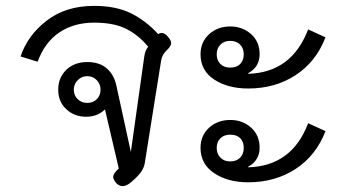

<svg xmlns="http://www.w3.org/2000/svg" viewBox="-20 -623 1177 653"><path d="M397 10Q383 10 373 -3Q365 -14 365 -21Q365 -33 384 -50L337 -251Q312 -226 273 -226Q233 -226 205.5 -251.5Q178 -277 178 -318Q178 -359 205.5 -385.5Q233 -412 277 -412Q318 -412 343 -390.5Q368 -369 376 -331L425 -106L471 -433Q474 -452 484 -464Q451 -504 409 -525Q367 -546 300 -546Q231 -546 181.5 -512.5Q132 -479 108 -413L50 -431Q74 -503 139 -553Q204 -603 300 -603Q375 -603 426 -577.5Q477 -552 518 -507Q524 -511 529 -511Q541 -511 552 -497Q562 -486 562 -476Q562 -466 547 -452Q531 -437 528 -417L472 -66Q467 -35 419 2Q407 10 397 10ZM322 -318Q322 -337 309 -350.5Q296 -364 277 -364Q258 -364 244.5 -350.5Q231 -337 231 -318Q231 -299 244 -286Q257 -273 277 -273Q297 -273 309.5 -286Q322 -299 322 -318Z M662 -438Q662 -480 691 -506.5Q720 -533 763 -533Q805 -533 834 -507Q863 -481 863 -439Q863 -395 824 -374V-372Q972 -376 1028 -523L1087 -496Q1055 -413 985.5 -367.5Q916 -322 824 -322Q755 -322 708.5 -352.5Q662 -383 662 -438ZM809 -438Q809 -459 796.5 -471.5Q784 -484 763 -484Q742 -484 729.5 -471Q717 -458 717 -438Q717 -418 729.5 -405.5Q742 -393 763 -393Q785 -393 797 -405.5Q809 -418 809 -438ZM662 -120Q662 -162 691 -188.5Q720 -215 763 -215Q805 -215 834 -189Q863 -163 863 -120Q863 -99 853 -82.5Q843 -66 824 -56V-54Q973 -58 1028 -204L1087 -177Q1055 -94 985.5 -48.5Q916 -3 824 -3Q755 -3 708.5 -34Q662 -65 662 -120ZM809 -120Q809 -141 797 -153Q785 -165 763 -165Q742 -165 729.5 -152.5Q717 -140 717 -120Q717 -100 729.5 -87Q742 -74 763 -74Q784 -74 796.5 -86.5Q809 -99 809 -120Z"/></svg>

Font: Niramit Light
Style: Regular
Weight: 300
Designer: Katatrad Aksorn Co.,Ltd.
Foundry: Cadson Demak Co.,Ltd.
Version: Version 1.000; ttfautohint (v1.6)